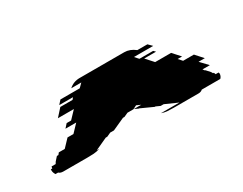

<svg xmlns="http://www.w3.org/2000/svg" viewBox="-37 -904 566 448"><g transform="rotate(-30 246.0 -680.0)"><path d="M470 -614Q470 -613 470.5 -612.5Q471 -612 471 -611Q471 -604 466 -599H416Q412 -595 405 -595H339Q331 -595 322.5 -595.5Q314 -596 306 -599H356L349 -602L322 -614H314L303 -619H301L268 -634H267L256 -639H276L265 -644L255 -639H239L228 -634H224L191 -619H181L170 -614H166L140 -602L133 -599H140Q131 -596 123 -595.5Q115 -595 107 -595H41Q33 -595 29 -599H22Q18 -605 18 -611V-614H22Q22 -616 22.5 -617Q23 -618 23 -619H34Q36 -623 37 -624L46 -634H50L54 -639H70L89 -659H105L124 -679H95L104 -689H116L135 -709H92L110 -729H143L147 -734H110L119 -744H171L181 -754H154Q166 -765 183 -765H303Q318 -765 332 -754H359L369 -744H317L326 -734H363L368 -729H336L354 -709H397L415 -689H403L412 -679H441L459 -659H442L461 -639H441L445 -634H446L455 -624Q456 -623 458 -619H460Q462 -615 462 -614Z"/></g></svg>

Font: Rubik Glitch
Style: Regular
Weight: 400
Designer: Hubert and Fischer, NaN
Foundry: Hubert and Fischer, NaN
Version: Version 2.200